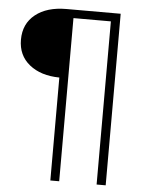

<svg xmlns="http://www.w3.org/2000/svg" viewBox="-54 -728 667 864"><g transform="rotate(5 279.0 -295.5)"><path d="M206 -373Q122 -374 70.5 -415.5Q19 -457 19 -528Q19 -600 71 -641.5Q123 -683 211 -683H456V92H415V-645H246V92H206Z"/></g></svg>

Font: Montserrat Ace
Style: Light
Weight: 300
Designer: Julieta Ulanovsky
Foundry: Julieta Ulanovsky
Version: Version 1